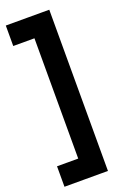

<svg xmlns="http://www.w3.org/2000/svg" viewBox="-168 -823 654 996"><g transform="rotate(-20 159.0 -325.0)"><path d="M122 120V-770H245V120ZM5 120V7H203V120ZM5 -657V-770H203V-657Z"/></g></svg>

Font: Radio Canada Big SemiBold
Style: Regular
Weight: 600
Designer: Étienne Aubert Bonn
Foundry: Coppers and Brasses
Version: Version 1.001